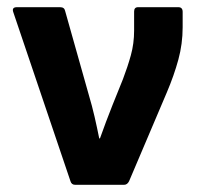

<svg xmlns="http://www.w3.org/2000/svg" viewBox="-20 -514 547 534"><path d="M189 0Q179 0 176 -10L17 -480Q12 -494 27 -494H147Q159 -494 161 -484L227 -250Q236 -220 243 -189.5Q250 -159 256 -129H258Q266 -152 275 -175.5Q284 -199 293 -222L322 -294Q335 -328 344 -360.5Q353 -393 353 -429V-482Q353 -494 364 -494H476Q488 -494 488 -481V-438Q488 -392 476 -348Q464 -304 444 -257L339 -10Q334 0 325 0Z"/></svg>

Font: Sofia Sans Semi Condensed ExtraBold
Style: Regular
Weight: 800
Designer: Botio Nikoltchev, Ani Petrova
Foundry: lettersoup
Version: Version 4.100